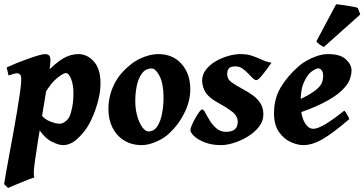

<svg xmlns="http://www.w3.org/2000/svg" viewBox="-33 -681 1756 925"><path d="M451.2 -281.2Q451.2 -242.7 441.4 -202.4Q431.6 -162.1 417 -126.7Q402.3 -91.3 387.2 -68.4Q366.7 -36.1 335.9 -9Q305.2 18.1 269.5 18.1Q251 18.1 218.5 2.7Q186 -12.7 155.8 -55.7L165 -128.9Q180.7 -106.4 209 -95.7Q237.3 -85 252.4 -85Q268.6 -85 281.7 -95.5Q294.9 -106 301.8 -119.6Q309.6 -136.7 315.2 -166.5Q320.8 -196.3 320.8 -233.4Q320.8 -272.5 309.6 -300.8Q298.3 -329.1 284.7 -329.1Q272.5 -329.1 242.4 -305.2Q212.4 -281.2 183.1 -231L180.2 -321.3Q235.8 -379.4 272 -399.9Q308.1 -420.4 344.7 -420.4Q387.7 -420.4 419.4 -384.5Q451.2 -348.6 451.2 -281.2ZM210 -390.6Q210 -371.6 203.4 -327.9Q196.8 -284.2 183.3 -205.6Q169.9 -127 149.9 -2.4Q140.1 59.1 135.3 94.5Q130.4 129.9 129.9 147.7Q129.4 165.5 132.3 173.8Q126 175.3 107.9 182.4Q89.8 189.5 68.4 198.2Q46.9 207 29.3 214.4Q11.7 221.7 5.9 224.6L-13.2 206.1Q-10.7 189 -3.9 150.6Q2.9 112.3 12.2 62Q21.5 11.7 31.5 -43Q41.5 -97.7 50 -148.9Q58.6 -200.2 64 -239.5Q69.3 -278.8 69.3 -297.9Q69.3 -318.4 62.5 -323.2Q55.7 -328.1 47.4 -328.1Q42.5 -328.1 28.8 -324Q15.1 -319.8 8.3 -317.4L-1 -356Q19.5 -365.7 47.1 -377Q74.7 -388.2 102.3 -397.9Q129.9 -407.7 151.9 -414.1Q173.8 -420.4 183.6 -420.4Q196.3 -420.4 203.1 -414.3Q210 -408.2 210 -390.6Z M883.8 -251Q883.8 -190.9 852.1 -130.4Q820.3 -69.8 770 -27.8Q746.6 -8.8 712.2 4.6Q677.7 18.1 650.4 18.1Q600.6 18.1 564.5 -4.6Q528.3 -27.3 508.8 -66.4Q489.3 -105.5 489.3 -154.3Q489.3 -218.8 517.1 -275.1Q544.9 -331.5 605.5 -377Q629.4 -395 663.8 -407.7Q698.2 -420.4 729.5 -420.4Q799.8 -420.4 841.8 -372.8Q883.8 -325.2 883.8 -251ZM754.9 -209.5Q754.9 -277.8 735.8 -314.5Q716.8 -351.1 698.2 -351.1Q668.9 -351.1 651.4 -327.9Q633.8 -304.7 626.2 -268.8Q618.7 -232.9 618.7 -194.3Q618.7 -154.8 628.4 -121.3Q638.2 -87.9 652.8 -67.9Q667.5 -47.9 681.6 -47.9Q709.5 -47.9 725.3 -73Q741.2 -98.1 748 -135.5Q754.9 -172.9 754.9 -209.5Z M1274.9 -378.9Q1266.1 -365.7 1251.2 -345.7Q1236.3 -325.7 1222.7 -310.3Q1209 -294.9 1202.1 -294.9Q1194.3 -294.9 1184.1 -304.9Q1173.8 -314.9 1161.4 -328.1Q1148.9 -341.3 1134.3 -351.3Q1119.6 -361.3 1102.5 -361.3Q1077.1 -361.3 1069.3 -351.1Q1061.5 -340.8 1061.5 -323.7Q1061.5 -299.8 1082 -284.9Q1102.5 -270 1138.2 -251Q1163.1 -237.8 1185.3 -221.7Q1207.5 -205.6 1221.7 -183.3Q1235.8 -161.1 1235.8 -129.4Q1235.8 -98.1 1215.3 -71.3Q1194.8 -44.4 1162.8 -24.4Q1130.9 -4.4 1095.7 6.8Q1060.5 18.1 1031.2 18.1Q987.3 18.1 954.1 5.1Q920.9 -7.8 902.6 -24.9Q884.3 -42 884.3 -54.7Q884.3 -61.5 891.1 -77.6Q897.9 -93.8 907.7 -111.3Q917.5 -128.9 926.8 -141.4Q936 -153.8 940.9 -153.8Q947.8 -153.8 956.3 -137.5Q964.8 -121.1 977.8 -99.9Q990.7 -78.6 1010 -62.3Q1029.3 -45.9 1056.6 -45.9Q1112.3 -45.9 1112.3 -94.2Q1112.3 -123 1083 -144.8Q1053.7 -166.5 1020 -184.6Q972.7 -210 956.8 -237.1Q940.9 -264.2 940.9 -293Q940.9 -321.3 958.7 -344.7Q976.6 -368.2 1004.9 -385Q1033.2 -401.9 1065.4 -411.1Q1097.7 -420.4 1126 -420.4Q1159.2 -420.4 1184.3 -411.4Q1209.5 -402.3 1231.2 -392.3Q1252.9 -382.3 1274.9 -378.9Z M1660.6 -341.3Q1660.6 -321.8 1651.4 -296.9Q1642.1 -272 1612.1 -243.4Q1582 -214.8 1521.5 -183.8Q1460.9 -152.8 1358.4 -121.1L1355.5 -176.3Q1412.6 -201.2 1446.3 -220Q1480 -238.8 1496.6 -254.2Q1513.2 -269.5 1518.6 -284.2Q1523.9 -298.8 1523.9 -315.4Q1523.9 -332 1517.1 -341.8Q1510.3 -351.6 1499 -351.6Q1492.2 -351.6 1476.8 -342.3Q1461.4 -333 1450.7 -318.8Q1431.2 -290.5 1423.3 -262.7Q1415.5 -234.9 1415.5 -185.5Q1415.5 -127 1433.1 -93.8Q1450.7 -60.5 1477.1 -60.5Q1516.6 -60.5 1625.5 -147.9Q1628.9 -146 1634.5 -137Q1640.1 -127.9 1644.8 -118.9Q1649.4 -109.9 1649.9 -107.4Q1576.2 -43.5 1524.7 -12.7Q1473.1 18.1 1428.2 18.1Q1400.4 18.1 1367.4 3.2Q1334.5 -11.7 1310.8 -45.4Q1287.1 -79.1 1287.1 -135.7Q1287.1 -206.5 1320.1 -261.2Q1353 -315.9 1407.7 -363.3Q1420.9 -375 1443.8 -388.4Q1466.8 -401.9 1494.1 -411.1Q1521.5 -420.4 1547.9 -420.4Q1606 -420.4 1633.3 -395.3Q1660.6 -370.1 1660.6 -341.3ZM1690.9 -642.6 1702.6 -611.3 1527.8 -455.1Q1518.6 -458 1507.6 -466.1Q1496.6 -474.1 1491.2 -481.9L1586.4 -660.6Q1592.8 -660.2 1608.2 -658.2Q1623.5 -656.2 1641.4 -653.3Q1659.2 -650.4 1673.3 -647.7Q1687.5 -645 1690.9 -642.6Z"/></svg>

Font: Dai Banna SIL
Style: Bold Italic
Weight: 700
Italic angle: -11°
Designer: Victor Gaultney
Foundry: SIL International
Version: Version 4.000